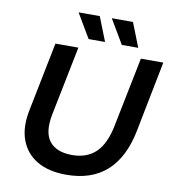

<svg xmlns="http://www.w3.org/2000/svg" viewBox="-96 -978 968 1071"><g transform="rotate(10 388.0 -442.0)"><path d="M351 10Q251 10 185.5 -28.5Q120 -67 93.5 -138Q67 -209 86 -305L165 -700H295L216 -307Q196 -204 235.5 -154Q275 -104 364 -104Q447 -104 498 -152.5Q549 -201 570 -308L649 -700H776L697 -299Q635 10 351 10ZM343 -757 262 -894H382L436 -757ZM531 -757 450 -894H570L624 -757Z"/></g></svg>

Font: Montserrat SemiBold
Style: Italic
Weight: 600
Italic angle: -11.3°
Designer: Julieta Ulanovsky
Foundry: Julieta Ulanovsky
Version: Version 9.000; ttfautohint (v1.8.4.7-5d5b)